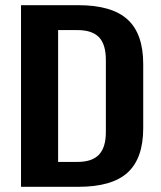

<svg xmlns="http://www.w3.org/2000/svg" viewBox="-20 -720 619 740"><path d="M61 -700H282Q411 -700 471.5 -645Q532 -590 532 -473V-226Q532 -110 472 -55Q412 0 282 0H61ZM174 -96H279Q335 -96 361.5 -124Q388 -152 388 -211V-489Q388 -549 361.5 -576.5Q335 -604 279 -604H174L204 -676V-23Z"/></svg>

Font: Pathway Extreme Condensed
Style: Bold
Weight: 700
Width: 3
Version: Version 1.001;gftools[0.9.26]